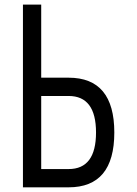

<svg xmlns="http://www.w3.org/2000/svg" viewBox="-20 -801 587 821"><path d="M78.1 0V-781.2H156.2V-468.8H273.4Q468.8 -468.8 468.8 -234.4Q468.8 0 273.4 0ZM156.2 -78.1H273.4Q390.6 -78.1 390.6 -234.4Q390.6 -390.6 273.4 -390.6H156.2Z"/></svg>

Font: Luculent
Style: Regular
Weight: 400
Monospace: yes
Designer: Andrew Kensler
Version: Version 1.0.0-845fa02f9341